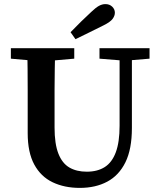

<svg xmlns="http://www.w3.org/2000/svg" viewBox="-20 -899 778 936"><path d="M369 17Q294 17 236.5 -10.5Q179 -38 147 -97Q115 -156 115 -250V-359Q115 -410 115 -460.5Q115 -511 114.5 -562.5Q114 -614 113 -664H249Q248 -615 247 -564Q246 -513 246 -462Q246 -411 246 -359V-277Q246 -198 264.5 -150.5Q283 -103 318 -82.5Q353 -62 403 -62Q455 -62 490.5 -84.5Q526 -107 544.5 -156.5Q563 -206 563 -286V-664H623V-275Q623 -172 591.5 -108Q560 -44 503 -13.5Q446 17 369 17ZM33 -613V-664H342V-613L205 -601H169ZM465 -613V-664H709V-613L601 -604H576ZM324 -742Q349 -768 374.5 -793Q400 -818 425 -841Q447 -862 462.5 -870.5Q478 -879 494 -879Q514 -879 527 -866.5Q540 -854 540 -837Q540 -822 529 -807Q518 -792 486 -776Q452 -759 417.5 -742Q383 -725 348 -708Z"/></svg>

Font: Source Serif 4 18pt SemiBold
Style: Regular
Weight: 600
Designer: Frank Grießhammer
Foundry: Adobe Systems Incorporated
Version: Version 4.004;hotconv 1.0.116;makeotfexe 2.5.65601